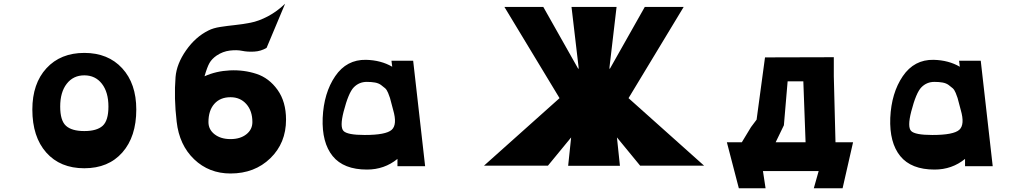

<svg xmlns="http://www.w3.org/2000/svg" viewBox="-20 -887 5483 1027"><path d="M153 -301Q153 -440 228.5 -522Q304 -604 431 -604Q558 -604 633.5 -522Q709 -440 709 -301Q709 -156 634.5 -71.5Q560 13 431 13Q302 13 227.5 -71Q153 -155 153 -301ZM560 -317Q560 -394 525 -439Q490 -484 431 -484Q372 -484 337 -439Q302 -394 302 -317Q302 -242 333 -214Q364 -186 431 -186Q498 -186 529 -214Q560 -242 560 -317Z M1213 41Q1098 41 1018.5 -35Q939 -111 925 -236Q910 -363 919 -475Q925 -546 975.5 -618Q1026 -690 1095 -724Q1120 -737 1159 -743Q1198 -749 1237 -753Q1276 -757 1320 -765.5Q1364 -774 1412.5 -799.5Q1461 -825 1505 -867L1406 -631Q1376 -613 1340 -611Q1304 -609 1275.5 -615Q1247 -621 1209.5 -616.5Q1172 -612 1139 -590Q1113 -572 1100.5 -550Q1088 -528 1074 -479Q1136 -507 1210 -510.5Q1284 -514 1351.5 -492Q1419 -470 1464.5 -406.5Q1510 -343 1510 -247Q1510 -122 1426 -40.5Q1342 41 1213 41ZM1330 -234Q1330 -294 1297.5 -330.5Q1265 -367 1213 -367Q1158 -367 1126.5 -331.5Q1095 -296 1095 -234Q1095 -194 1128 -168.5Q1161 -143 1213 -143Q1265 -143 1297.5 -168.5Q1330 -194 1330 -234Z M1943 20Q1818 20 1759.5 -52Q1701 -124 1706 -256Q1712 -390 1773 -479.5Q1834 -569 1938 -567Q2018 -565 2078 -530L2074 -562H2190L2254 2H2106V-37Q2036 20 1943 20ZM1931 -165Q2044 -165 2075 -192.5Q2106 -220 2083 -299Q2080 -309 2074.5 -331Q2069 -353 2066 -363Q2063 -373 2056 -390Q2049 -407 2040 -415Q2031 -423 2018 -432.5Q2005 -442 1986 -445.5Q1967 -449 1942 -449Q1901 -449 1872.5 -420Q1844 -391 1818 -290Q1797 -208 1817.5 -186.5Q1838 -165 1931 -165Z M3746 -1H3404L3280 -152L3296 0H3019L3035 -152L2911 -1H2569L2973 -362L2678 -850H2886L3074 -517L3075 -526L3037 -850H3278L3240 -526L3241 -517L3429 -850H3637L3342 -362Z M4440 -479 4449 -126H4543L4487 120H4333L4359 28H4061L4075 120H3932L3868 -126H3948L3997 -207L4027 -247L4072 -580L4440 -581ZM4129 -126H4289L4277 -452H4193L4173 -217Z M4979 20Q4854 20 4795.5 -52Q4737 -124 4742 -256Q4748 -390 4809 -479.5Q4870 -569 4974 -567Q5054 -565 5114 -530L5110 -562H5226L5290 2H5142V-37Q5072 20 4979 20ZM4967 -165Q5080 -165 5111 -192.5Q5142 -220 5119 -299Q5116 -309 5110.5 -331Q5105 -353 5102 -363Q5099 -373 5092 -390Q5085 -407 5076 -415Q5067 -423 5054 -432.5Q5041 -442 5022 -445.5Q5003 -449 4978 -449Q4937 -449 4908.5 -420Q4880 -391 4854 -290Q4833 -208 4853.5 -186.5Q4874 -165 4967 -165Z"/></svg>

Font: OpenDyslexic
Style: Bold
Weight: 800
Designer: Abbie Gonzalez
Version: Version 0.920;hotconv 1.0.109;makeotfexe 2.5.65596